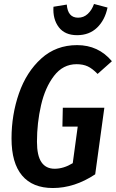

<svg xmlns="http://www.w3.org/2000/svg" viewBox="-20 -932 583 966"><path d="M543 -624 471 -560Q445 -587 421.5 -598Q398 -609 365 -609Q297 -609 252 -550.5Q207 -492 186.5 -402.5Q166 -313 166 -219Q166 -149 188.5 -116Q211 -83 255 -83Q300 -83 346 -111L371 -295H294L296 -390H505L459 -55Q355 14 246 14Q144 14 91 -49Q38 -112 38 -235Q38 -355 75.5 -462.5Q113 -570 187.5 -637.5Q262 -705 368 -705Q475 -705 543 -624ZM249 -898 316 -909Q321 -843 373 -843Q401 -843 421.5 -862Q442 -881 453 -912L521 -894Q508 -831 468.5 -793Q429 -755 368 -755Q306 -755 275.5 -795.5Q245 -836 249 -898Z"/></svg>

Font: Fira Sans Extra Condensed Medium
Style: Italic
Weight: 500
Width: 3
Italic angle: -8°
Designer: Carrois Corporate & Edenspiekermann AG
Foundry: Carrois Corporate GbR & Edenspiekermann AG
Version: Version 4.203